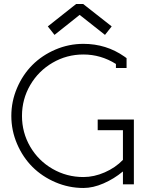

<svg xmlns="http://www.w3.org/2000/svg" viewBox="-20 -913 718 951"><path d="M374 -838.9 250 -740.2 216.8 -782.2 356.9 -893.1H392.1L533.2 -782.2L500 -740.2L375 -838.9ZM588.9 -268.1H463.9V-320.8H643.1V0H588.9V-63H587.9Q544.9 -27.3 492.9 -4.6Q440.9 18.1 393.1 18.1Q320.8 18.1 254.6 -10.3Q188.5 -38.6 140.6 -86.4Q92.8 -134.3 64.5 -200.4Q36.1 -266.6 36.1 -338.9Q36.1 -411.1 64.5 -477.3Q92.8 -543.5 140.6 -591.3Q188.5 -639.2 254.6 -667.5Q320.8 -695.8 393.1 -695.8Q506.3 -695.8 596.2 -632.8L606.9 -625V-576.2H554.2V-596.2Q479.5 -643.1 393.1 -643.1Q310.5 -643.1 240.5 -602.3Q170.4 -561.5 129.6 -491.5Q88.9 -421.4 88.9 -338.9Q88.9 -256.3 129.6 -186.5Q170.4 -116.7 240.5 -76.4Q310.5 -36.1 393.1 -36.1Q445.8 -36.1 498.8 -59.3Q551.8 -82.5 588.9 -121.1Z"/></svg>

Font: Rawengulk
Style: Demibold
Weight: 600
Version: Version 0.92